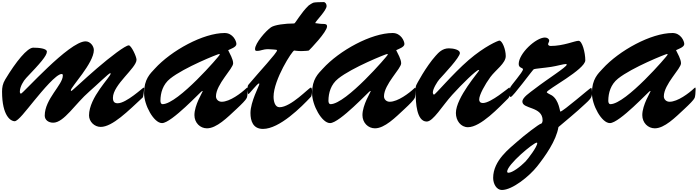

<svg xmlns="http://www.w3.org/2000/svg" viewBox="-20 -1197 6784 1867"><path d="M121.6 -18.1C155.8 -18.1 230.5 -118.7 313.5 -219.7C394.5 -317.9 526.9 -477.5 579.6 -477.5C590.8 -477.5 590.8 -468.8 590.8 -460.9C590.8 -373 415 -233.9 415 -72.8C415 -30.8 450.7 -3.9 497.6 -3.9C602.1 -3.9 711.9 -189 848.6 -307.1C928.2 -376.5 1039.1 -485.8 1052.2 -485.8C1054.7 -485.8 1055.7 -482.9 1055.7 -480.5C1055.7 -449.2 845.7 -250 845.7 -74.7C845.7 -14.2 898.4 37.1 959 37.1C1073.2 37.1 1227.5 -119.1 1368.7 -250C1372.1 -252.9 1381.3 -314.5 1381.3 -339.4C1381.3 -342.8 1378.9 -345.2 1376.5 -345.2C1369.6 -345.2 1208.5 -192.9 1124.5 -192.9C1091.8 -192.9 1078.1 -209 1078.1 -246.1C1078.6 -374 1307.6 -536.1 1307.6 -616.2C1307.6 -647.5 1255.9 -755.9 1232.4 -755.9C1198.7 -755.9 1054.2 -645.5 922.4 -532.2C795.9 -423.8 681.6 -312.5 673.3 -312.5C670.4 -312.5 668.9 -314 668.9 -319.3C668.9 -351.1 892.6 -583.5 892.6 -710C892.6 -749 857.9 -794.9 812 -794.9C650.9 -794.9 203.1 -286.1 183.6 -286.1C178.2 -286.1 172.9 -296.4 172.9 -303.7C173.3 -354.5 208 -410.6 234.9 -439C369.1 -579.6 436 -654.8 436 -694.8C436 -726.1 357.4 -733.4 303.2 -733.4C245.6 -733.4 135.7 -598.6 30.8 -424.3C5.9 -383.3 0 -346.2 0 -306.6C0 -66.4 86.9 -18.1 121.6 -18.1Z M2117.2 -665.5C2117.2 -657.2 1710.4 -184.1 1560.5 -184.1C1545.4 -184.1 1540 -201.2 1540 -217.3C1540.5 -293.5 1563 -375.5 1634.8 -432.6C1770.5 -541 2099.6 -671.9 2110.4 -671.9C2114.7 -671.9 2117.2 -669.9 2117.2 -665.5ZM1992.2 50.8C2086.4 50.8 2189.5 -53.2 2280.3 -137.7C2329.6 -183.6 2370.1 -224.1 2379.4 -244.6C2385.3 -257.3 2389.2 -299.8 2389.2 -325.2C2389.2 -337.4 2388.2 -345.7 2386.2 -345.7C2381.8 -345.7 2374.5 -337.9 2373 -336.9C2325.2 -291.5 2214.8 -207.5 2135.7 -207.5C2105.5 -207.5 2080.1 -229 2080.1 -260.7C2080.6 -377 2247.1 -529.8 2247.1 -581.5C2247.1 -622.1 2213.4 -677.2 2198.7 -709C2220.7 -720.7 2278.8 -737.8 2278.8 -769C2278.8 -797.4 2245.1 -876 2164.6 -876C1956.5 -876 1646 -706.1 1484.4 -528.3C1440.9 -481 1380.9 -428.2 1380.9 -291.5C1380.9 -174.8 1475.6 0 1555.7 0C1648.4 0 1937 -312.5 1945.8 -312.5C1949.2 -312.5 1950.7 -311 1950.7 -309.1C1950.7 -301.8 1870.6 -176.8 1870.6 -77.6C1870.6 -2.4 1926.8 50.8 1992.2 50.8Z M2395.5 -282.2C2404.3 -282.2 2481.9 -386.2 2499 -386.2C2501.5 -386.2 2501.5 -382.8 2501.5 -379.4C2501.5 -363.8 2415.5 -208 2415.5 -98.1C2415.5 -21.5 2439.9 56.6 2537.1 56.6C2698.2 56.6 2911.6 -157.2 3003.9 -256.3C3007.8 -260.7 3014.2 -286.1 3014.2 -307.6C3014.2 -325.2 3012.7 -345.2 3002.4 -345.2C2984.4 -345.2 2810.5 -154.3 2697.8 -154.3C2653.3 -154.3 2640.1 -212.4 2640.1 -256.8C2640.6 -422.9 2822.3 -705.6 2840.8 -705.6C2844.7 -705.6 2871.1 -700.2 2910.6 -700.2C2934.6 -700.2 2980 -703.6 2983.4 -706.1C2992.7 -713.9 3160.2 -887.2 3160.2 -939.9C3160.2 -960.9 3146.5 -964.4 3121.1 -964.4C3091.3 -964.4 3074.2 -969.2 3044.9 -972.2C3051.8 -995.1 3155.8 -1094.7 3155.8 -1138.7C3155.8 -1155.8 3145.5 -1176.8 3126.5 -1176.8C3088.9 -1176.8 3043.5 -1174.8 3029.3 -1171.4C3019 -1168.5 2988.3 -1149.9 2981.9 -1144C2906.7 -1073.2 2851.6 -968.8 2840.8 -968.8C2752 -968.8 2650.9 -955.6 2615.2 -931.6C2565.4 -897.9 2460 -776.9 2460 -719.7C2460 -702.6 2468.8 -702.1 2480 -702.1C2517.6 -702.1 2533.7 -718.8 2588.9 -718.8C2619.6 -718.8 2664.6 -712.9 2667 -712.9C2669.4 -712.9 2673.8 -709.5 2673.8 -707C2673.8 -683.1 2502 -500 2396 -373.5C2389.6 -365.7 2388.2 -358.4 2388.2 -349.6C2388.2 -344.2 2388.7 -338.4 2388.7 -331.5C2388.7 -316.9 2389.2 -282.2 2395.5 -282.2Z M3751 -665.5C3751 -657.2 3344.2 -184.1 3194.3 -184.1C3179.2 -184.1 3173.8 -201.2 3173.8 -217.3C3174.3 -293.5 3196.8 -375.5 3268.6 -432.6C3404.3 -541 3733.4 -671.9 3744.1 -671.9C3748.5 -671.9 3751 -669.9 3751 -665.5ZM3626 50.8C3720.2 50.8 3823.2 -53.2 3914.1 -137.7C3963.4 -183.6 4003.9 -224.1 4013.2 -244.6C4019 -257.3 4022.9 -299.8 4022.9 -325.2C4022.9 -337.4 4022 -345.7 4020 -345.7C4015.6 -345.7 4008.3 -337.9 4006.8 -336.9C3959 -291.5 3848.6 -207.5 3769.5 -207.5C3739.3 -207.5 3713.9 -229 3713.9 -260.7C3714.4 -377 3880.9 -529.8 3880.9 -581.5C3880.9 -622.1 3847.2 -677.2 3832.5 -709C3854.5 -720.7 3912.6 -737.8 3912.6 -769C3912.6 -797.4 3878.9 -876 3798.3 -876C3590.3 -876 3279.8 -706.1 3118.2 -528.3C3074.7 -481 3014.6 -428.2 3014.6 -291.5C3014.6 -174.8 3109.4 0 3189.5 0C3282.2 0 3570.8 -312.5 3579.6 -312.5C3583 -312.5 3584.5 -311 3584.5 -309.1C3584.5 -301.8 3504.4 -176.8 3504.4 -77.6C3504.4 -2.4 3560.5 50.8 3626 50.8Z M4413.1 -98.1C4413.1 -23.9 4460.9 40 4530.3 40C4654.3 40 4834.5 -154.8 4921.4 -240.2C4935.5 -254.4 4941.4 -281.2 4941.4 -310.5C4941.4 -319.8 4940.4 -345.2 4931.2 -345.2C4927.7 -345.2 4753.9 -195.3 4676.8 -195.3C4645 -195.3 4639.6 -214.4 4639.6 -230C4639.6 -273.9 4696.3 -377 4748.5 -447.8C4800.8 -518.6 4897.9 -581.5 4897.9 -651.9C4897.9 -717.8 4863.3 -802.2 4835.9 -802.2C4823.7 -802.2 4694.3 -748.5 4536.1 -612.3C4378.9 -476.1 4213.4 -276.9 4200.2 -276.9C4192.9 -276.9 4189 -289.6 4189 -298.8C4189 -334 4234.9 -406.7 4252 -425.3C4297.9 -476.6 4452.1 -639.2 4452.1 -681.6C4452.1 -712.9 4390.1 -727.1 4344.7 -727.1C4282.2 -727.1 4244.6 -686.5 4215.3 -653.3C4125 -552.7 4028.3 -376.5 4023.9 -359.4C4022.5 -354 4022.5 -290 4022.5 -280.3C4022.5 -207.5 4029.3 -15.1 4129.4 -15.1C4192.4 -15.1 4280.3 -168 4377.4 -274.9C4469.7 -377 4612.3 -517.1 4635.3 -517.1C4636.7 -517.1 4639.2 -515.1 4639.2 -513.2C4639.2 -502 4413.1 -249 4413.1 -98.1Z M4923.3 482.9C4916 482.9 4911.6 478 4911.6 471.7C4911.6 403.3 5168 189.9 5199.2 189.9C5202.6 189.9 5204.1 190.4 5204.1 195.3C5204.1 230.5 5114.7 347.7 5089.4 374C5039.1 424.8 4962.4 482.9 4923.3 482.9ZM5726.6 -342.3C5717.8 -342.3 5454.1 -111.8 5428.7 -111.8C5423.8 -111.8 5416 -223.6 5346.7 -269C5333 -277.8 5296.9 -292 5296.9 -300.8C5296.9 -326.2 5671.4 -522.5 5671.4 -610.8C5671.4 -685.5 5641.6 -800.3 5606 -800.3C5568.4 -800.3 5461.4 -750 5333 -750C5323.2 -750 5309.6 -756.8 5309.6 -766.6C5309.6 -778.3 5320.3 -788.1 5320.3 -801.8C5320.3 -818.4 5301.8 -832 5278.8 -832C5191.4 -832 5023.9 -677.2 5023.9 -574.7C5023.9 -533.2 5065.4 -540.5 5065.4 -522.9C5065.4 -496.1 4947.3 -365.7 4940.9 -345.2C4937 -331.5 4936 -293 4936 -270.5C4936 -261.7 4937 -254.4 4946.8 -254.4C4966.8 -254.4 5156.2 -513.7 5170.4 -523.9C5176.8 -528.8 5274.9 -536.6 5340.8 -546.9C5397.5 -555.7 5459.5 -574.7 5484.4 -574.7C5488.3 -574.7 5490.7 -570.8 5490.7 -568.4C5490.7 -545.4 5303.2 -428.7 5182.1 -335C5129.4 -294.4 5059.6 -249.5 5059.6 -209C5059.6 -134.3 5256.3 -164.1 5256.3 -26.9C5256.3 -13.2 5249 4.9 5242.7 4.9C5224.1 5.9 5073.2 123 5012.7 177.2C4938 244.1 4775.4 361.8 4775.4 533.2C4775.4 589.8 4807.6 650.4 4860.4 650.4C4962.4 650.4 5127.4 516.6 5203.1 420.9C5279.8 323.7 5388.7 172.4 5410.2 38.6C5478.5 -20.5 5576.2 -97.7 5674.8 -190.9C5708.5 -222.7 5736.8 -244.6 5736.8 -291C5736.8 -307.1 5736.3 -342.3 5726.6 -342.3Z M6472.2 -665.5C6472.2 -657.2 6065.4 -184.1 5915.5 -184.1C5900.4 -184.1 5895 -201.2 5895 -217.3C5895.5 -293.5 5918 -375.5 5989.7 -432.6C6125.5 -541 6454.6 -671.9 6465.3 -671.9C6469.7 -671.9 6472.2 -669.9 6472.2 -665.5ZM6347.2 50.8C6441.4 50.8 6544.4 -53.2 6635.3 -137.7C6684.6 -183.6 6725.1 -224.1 6734.4 -244.6C6740.2 -257.3 6744.1 -299.8 6744.1 -325.2C6744.1 -337.4 6743.2 -345.7 6741.2 -345.7C6736.8 -345.7 6729.5 -337.9 6728 -336.9C6680.2 -291.5 6569.8 -207.5 6490.7 -207.5C6460.4 -207.5 6435.1 -229 6435.1 -260.7C6435.5 -377 6602.1 -529.8 6602.1 -581.5C6602.1 -622.1 6568.4 -677.2 6553.7 -709C6575.7 -720.7 6633.8 -737.8 6633.8 -769C6633.8 -797.4 6600.1 -876 6519.5 -876C6311.5 -876 6001 -706.1 5839.4 -528.3C5795.9 -481 5735.8 -428.2 5735.8 -291.5C5735.8 -174.8 5830.6 0 5910.6 0C6003.4 0 6292 -312.5 6300.8 -312.5C6304.2 -312.5 6305.7 -311 6305.7 -309.1C6305.7 -301.8 6225.6 -176.8 6225.6 -77.6C6225.6 -2.4 6281.7 50.8 6347.2 50.8Z"/></svg>

Font: Bodega Script
Style: Medium
Weight: 500
Italic angle: 39.7°
Version: Version 001.000